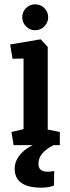

<svg xmlns="http://www.w3.org/2000/svg" viewBox="-20 -672 322 889"><path d="M43 0 33 -61 89 -74V-401L38 -400L27 -466L168 -490L201 -455V-72L257 -61V0ZM143 -532Q118 -532 100.5 -550Q83 -568 83 -592Q83 -617 100.5 -634.5Q118 -652 143 -652Q168 -652 185.5 -634.5Q203 -617 203 -592Q203 -568 185.5 -550Q168 -532 143 -532ZM172 197Q48 197 48 109Q48 68 83 33.5Q118 -1 178 -16L228 0Q191 19 174.5 40Q158 61 158 87Q158 123 200 123Q214 123 231 120L230 187Q206 197 172 197Z"/></svg>

Font: Kreon SemiBold
Style: Regular
Weight: 600
Designer: Julia Petretta
Foundry: Julia Petretta and Eli Heuer
Version: Version 2.002